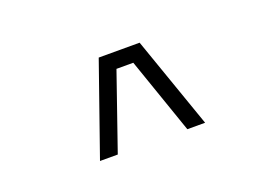

<svg xmlns="http://www.w3.org/2000/svg" viewBox="-49 -916 669 472"><g transform="rotate(-20 285.0 -680.0)"><path d="M376 -560 307 -759H263L194 -560H147.5L231.5 -800H338.5L422.5 -560Z"/></g></svg>

Font: League Mono Narrow UltraLight
Style: Regular
Weight: 200
Width: 3
Designer: Tyler Finck
Foundry: The League of Moveable Type / Tyler Finck
Version: Version 2.210